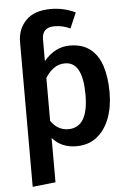

<svg xmlns="http://www.w3.org/2000/svg" viewBox="-63 -800 715 1064"><g transform="rotate(-5 294.5 -268.5)"><path d="M75 218V-587Q75 -659 121.5 -707Q168 -755 261 -755Q332 -755 397 -724L360 -638Q317 -658 273 -658Q203 -658 203 -591V-470Q265 -544 347 -544Q417 -544 461 -509.5Q505 -475 525 -412.5Q545 -350 545 -266Q545 -186 521 -122.5Q497 -59 450.5 -22Q404 15 336 15Q252 15 203 -43V204ZM300 -83Q411 -83 411 -265Q411 -448 313 -448Q277 -448 249.5 -428Q222 -408 203 -376V-138Q240 -83 300 -83Z"/></g></svg>

Font: Trujillo Medium
Style: Regular
Weight: 500
Designer: Fira Sans original fonts by bBox Type GmbH, Carrois Corporate GbR, & Edenspiekermann AG / Changes by Cristiano Sobral
Foundry: Fira Sans original fonts by bBox Type GmbH, Carrois Corporate GbR, & Edenspiekermann AG / Changes by Cristiano Sobral
Version: Version 4.301;October 17, 2021;FontCreator 14.0.0.2814 64-bi